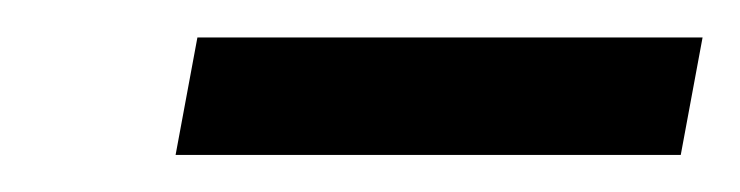

<svg xmlns="http://www.w3.org/2000/svg" viewBox="-20 -316 397 103"><path d="M74.2 -232.9 85.9 -295.9H356.9L345.2 -232.9Z"/></svg>

Font: Involve
Style: Italic
Weight: 400
Italic angle: -10.5°
Designer: Stefan Peev
Foundry: Context Ltd.
Version: Version 1.001